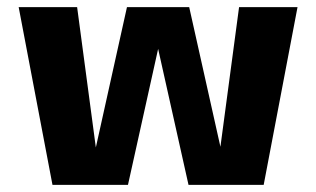

<svg xmlns="http://www.w3.org/2000/svg" viewBox="-20 -520 890 540"><path d="M510.2 0 398.5 -500H512.1L623.9 0ZM127.6 0 32.5 -500H196.9L263.6 0ZM226.2 0 337.1 -500H450.8L339.9 0ZM585.6 0 652.4 -500H816.8L721.6 0Z"/></svg>

Font: Trispace Thin
Style: Regular
Weight: 100
Designer: Tyler Finck
Foundry: Etcetera Type Company
Version: Version 1.210